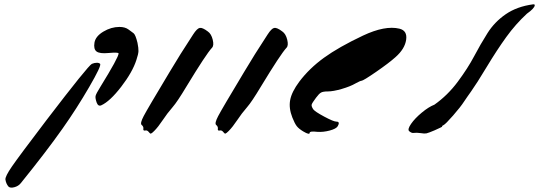

<svg xmlns="http://www.w3.org/2000/svg" viewBox="-20 -860 2487 884"><path d="M530 -736Q556 -736 572 -724Q575 -722 583.5 -715.5Q592 -709 595 -707Q604 -700 613 -663Q618 -638 617.5 -624.5Q617 -611 608 -584Q590 -528 538 -460.5Q486 -393 446 -375Q432 -369 425 -388Q418 -408 420 -418Q422 -428 442 -460Q526 -596 526 -614Q526 -620 480 -616Q439 -612 424.5 -623Q410 -634 415 -664Q420 -693 456 -714.5Q492 -736 530 -736ZM426 -571Q436 -571 441 -566Q448 -558 390.5 -459Q333 -360 268 -268Q194 -163 76 -17Q65 -3 46 2Q27 7 19 -1Q8 -14 5 -33Q3 -47 35 -93.5Q67 -140 194 -307Q386 -558 403 -566Q415 -571 426 -571Z M666 -251Q658 -262 648 -259Q644 -258 641.5 -260Q639 -262 640 -266Q642 -277 632 -285Q624 -292 641.5 -325.5Q659 -359 760 -527Q808 -608 869 -701Q887 -729 899.5 -731.5Q912 -734 937 -715Q953 -704 959.5 -677Q966 -650 956 -640Q929 -611 838 -461Q796 -391 775 -367Q749 -337 730 -308Q708 -275 690 -257Q679 -246 675 -245Q671 -244 666 -251Z M1009 -251Q1001 -262 991 -259Q987 -258 984.5 -260Q982 -262 983 -266Q985 -277 975 -285Q967 -292 984.5 -325.5Q1002 -359 1103 -527Q1151 -608 1212 -701Q1230 -729 1242.5 -731.5Q1255 -734 1280 -715Q1296 -704 1302.5 -677Q1309 -650 1299 -640Q1272 -611 1181 -461Q1139 -391 1118 -367Q1092 -337 1073 -308Q1051 -275 1033 -257Q1022 -246 1018 -245Q1014 -244 1009 -251Z M1376 -255Q1356 -267 1346.5 -279Q1337 -291 1326 -319Q1309 -362 1316 -399.5Q1323 -437 1358 -484Q1404 -545 1471.5 -594Q1539 -643 1651 -696Q1753 -744 1819 -728Q1856 -719 1850 -677Q1844 -635 1801 -597Q1771 -570 1711.5 -529Q1652 -488 1644 -488Q1639 -488 1617 -476Q1593 -462 1553.5 -450.5Q1514 -439 1489 -439Q1468 -439 1458.5 -434Q1449 -429 1435 -410Q1417 -386 1415 -378.5Q1413 -371 1422 -357Q1430 -346 1473 -323Q1516 -300 1529 -300Q1547 -300 1535 -279Q1528 -267 1498 -259Q1468 -251 1441 -253Q1406 -257 1406 -249Q1406 -237 1376 -255Z M1918 -247Q1897 -250 1885 -248Q1876 -246 1864 -256Q1855 -264 1872.5 -289.5Q1890 -315 1922 -341.5Q1954 -368 1980 -378Q2041 -421 2087.5 -483.5Q2134 -546 2163 -601Q2192 -656 2224.5 -707.5Q2257 -759 2308.5 -794.5Q2360 -830 2434 -840Q2443 -841 2442 -835Q2440 -821 2406 -797Q2354 -749 2311 -689.5Q2268 -630 2221 -552Q2174 -474 2149 -439Q2144 -432 2132 -415Q2120 -398 2117 -393Q2101 -368 2066 -328Q2031 -288 2022 -284Q2012 -279 2016 -278Q2018 -277 2007 -272Q1997 -267 1981 -260Q1953 -248 1943.5 -246Q1934 -244 1918 -247Z"/></svg>

Font: Lilach
Style: Regular
Weight: 400
Version: Version 1.0